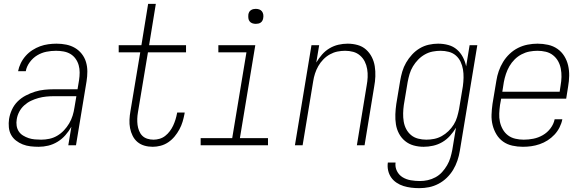

<svg xmlns="http://www.w3.org/2000/svg" viewBox="-20 -755 3040 998"><path d="M181 8Q159 8 138 5.5Q117 3 98 -4.5Q79 -12 63 -24.5Q47 -37 37.5 -54.5Q28 -72 26 -93.5Q24 -115 27 -136Q31 -161 42 -185Q53 -209 71.5 -227.5Q90 -246 114 -258.5Q138 -271 162 -278.5Q186 -286 211 -288.5Q236 -291 260 -291H383L391 -339Q394 -359 394 -378.5Q394 -398 389 -416Q384 -434 373 -449.5Q362 -465 346 -474.5Q330 -484 310.5 -487.5Q291 -491 271 -491Q246 -491 221 -486Q196 -481 173.5 -467.5Q151 -454 134.5 -431.5Q118 -409 114 -385H74Q78 -406 88 -426.5Q98 -447 113.5 -464.5Q129 -482 148.5 -494.5Q168 -507 188.5 -514.5Q209 -522 231 -525Q253 -528 274 -528Q300 -528 324.5 -523Q349 -518 369.5 -506Q390 -494 405 -475Q420 -456 427 -432.5Q434 -409 434 -383.5Q434 -358 430 -333L375 0H335L351 -96Q338 -73 320 -52.5Q302 -32 279 -18Q256 -4 231 2Q206 8 181 8ZM194 -29Q215 -29 236.5 -33.5Q258 -38 277.5 -49.5Q297 -61 312.5 -77.5Q328 -94 339.5 -113.5Q351 -133 357.5 -154Q364 -175 367 -196L377 -255H260Q240 -255 220 -253Q200 -251 180 -245.5Q160 -240 141 -231Q122 -222 106 -207.5Q90 -193 80 -174Q70 -155 67 -135Q64 -118 66.5 -101.5Q69 -85 77.5 -72Q86 -59 100 -50.5Q114 -42 129 -37Q144 -32 161 -30.5Q178 -29 194 -29Z M774 8Q751 8 730.5 2Q710 -4 694.5 -17Q679 -30 669.5 -49Q660 -68 656 -89Q652 -110 653 -132.5Q654 -155 658 -177L709 -483H597V-520H715L750 -735H790L755 -520H947V-483H749L697 -171Q694 -154 693.5 -137.5Q693 -121 695 -105.5Q697 -90 703 -75Q709 -60 719.5 -49.5Q730 -39 745.5 -34Q761 -29 778 -29Q793 -29 809 -33.5Q825 -38 838.5 -48.5Q852 -59 862.5 -73Q873 -87 880 -102Q887 -117 892 -133Q897 -149 900 -165L901 -170H940L939 -163Q935 -142 929 -122Q923 -102 912.5 -82.5Q902 -63 887.5 -45.5Q873 -28 854.5 -15.5Q836 -3 815 2.5Q794 8 774 8Z M1373 0H1023V-37H1187L1261 -483H1115V-520H1307L1227 -37H1373ZM1310 -631Q1300 -631 1291.5 -634Q1283 -637 1277.5 -644Q1272 -651 1271 -660.5Q1270 -670 1271 -680Q1272 -686 1275 -692Q1278 -698 1284 -702Q1290 -706 1296.5 -707.5Q1303 -709 1309 -709Q1319 -709 1327.5 -706Q1336 -703 1341.5 -696Q1347 -689 1348.5 -679.5Q1350 -670 1348 -660Q1347 -654 1344 -648Q1341 -642 1335.5 -638Q1330 -634 1323 -632.5Q1316 -631 1310 -631Z M1513 0 1599 -520H1639L1624 -430Q1637 -452 1654 -471.5Q1671 -491 1693 -504Q1715 -517 1739 -522.5Q1763 -528 1787 -528Q1814 -528 1839 -521Q1864 -514 1882.5 -497.5Q1901 -481 1912.5 -458.5Q1924 -436 1928 -410.5Q1932 -385 1931 -358Q1930 -331 1925 -305L1875 0H1835L1886 -311Q1890 -332 1891 -353.5Q1892 -375 1888.5 -396Q1885 -417 1876 -435Q1867 -453 1851.5 -466.5Q1836 -480 1816 -485.5Q1796 -491 1774 -491Q1754 -491 1734 -487Q1714 -483 1695 -472.5Q1676 -462 1660.5 -446Q1645 -430 1634.5 -411.5Q1624 -393 1617.5 -373Q1611 -353 1608 -333L1553 0Z M2160 223Q2138 223 2117.5 220.5Q2097 218 2077.5 212Q2058 206 2041 194.5Q2024 183 2013 167Q2002 151 1997.5 131Q1993 111 1996 90H2036Q2033 114 2043.5 134.5Q2054 155 2073 166.5Q2092 178 2115.5 182Q2139 186 2163 186Q2183 186 2203.5 181.5Q2224 177 2243.5 166.5Q2263 156 2278 139.5Q2293 123 2304 104Q2315 85 2321 65Q2327 45 2331 24L2350 -91Q2337 -69 2319 -49Q2301 -29 2278.5 -16Q2256 -3 2231 2.5Q2206 8 2182 8Q2155 8 2130 1Q2105 -6 2085.5 -22Q2066 -38 2054 -60.5Q2042 -83 2038 -108.5Q2034 -134 2035 -161Q2036 -188 2040 -215L2060 -335Q2064 -359 2071 -383Q2078 -407 2091 -429.5Q2104 -452 2122 -471.5Q2140 -491 2162 -504Q2184 -517 2208.5 -522.5Q2233 -528 2257 -528Q2285 -528 2310.5 -521Q2336 -514 2355 -497.5Q2374 -481 2386 -458Q2398 -435 2403 -410L2421 -520H2461L2370 30Q2366 55 2357.5 80Q2349 105 2335.5 127.5Q2322 150 2302.5 169Q2283 188 2259 200.5Q2235 213 2210 218Q2185 223 2160 223ZM2196 -29Q2216 -29 2236.5 -33Q2257 -37 2276 -47.5Q2295 -58 2311 -73.5Q2327 -89 2338.5 -107.5Q2350 -126 2356 -146.5Q2362 -167 2366 -187L2386 -307Q2389 -329 2389.5 -351Q2390 -373 2386.5 -394Q2383 -415 2374 -434Q2365 -453 2349.5 -466.5Q2334 -480 2313 -485.5Q2292 -491 2270 -491Q2250 -491 2229 -487Q2208 -483 2188.5 -472Q2169 -461 2153.5 -445Q2138 -429 2126.5 -410Q2115 -391 2109 -370.5Q2103 -350 2099 -329L2079 -209Q2076 -188 2075.5 -166Q2075 -144 2078.5 -123Q2082 -102 2091.5 -84Q2101 -66 2116.5 -53Q2132 -40 2153 -34.5Q2174 -29 2196 -29Z M2698 8Q2670 8 2643 2Q2616 -4 2595 -19Q2574 -34 2560.5 -56.5Q2547 -79 2540.5 -105Q2534 -131 2535 -159Q2536 -187 2540 -215L2560 -335Q2564 -361 2572.5 -385.5Q2581 -410 2595 -433Q2609 -456 2629 -475Q2649 -494 2673 -506Q2697 -518 2723 -523Q2749 -528 2774 -528Q2802 -528 2829 -522Q2856 -516 2877.5 -501Q2899 -486 2913 -463.5Q2927 -441 2933 -415Q2939 -389 2938.5 -361Q2938 -333 2933 -305L2923 -242H2585L2579 -209Q2576 -187 2575 -165Q2574 -143 2578.5 -122Q2583 -101 2593.5 -82.5Q2604 -64 2620.5 -51.5Q2637 -39 2658.5 -34Q2680 -29 2702 -29Q2727 -29 2752.5 -34Q2778 -39 2801.5 -52.5Q2825 -66 2841.5 -88Q2858 -110 2863 -135H2903Q2899 -114 2888.5 -93Q2878 -72 2862 -55Q2846 -38 2826.5 -25.5Q2807 -13 2785 -5.5Q2763 2 2741.5 5Q2720 8 2698 8ZM2591 -278H2889L2894 -311Q2898 -333 2898.5 -355Q2899 -377 2895 -398Q2891 -419 2881 -437Q2871 -455 2854.5 -468Q2838 -481 2817 -486Q2796 -491 2774 -491Q2753 -491 2732 -487Q2711 -483 2691 -472.5Q2671 -462 2655 -446Q2639 -430 2628 -411Q2617 -392 2610 -371Q2603 -350 2599 -329Z"/></svg>

Font: Iosevka Term Curly XLt Obl
Style: Regular
Weight: 200
Italic angle: -9°
Designer: Belleve Invis
Foundry: Belleve Invis
Version: Version 32.3.0